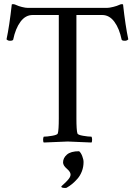

<svg xmlns="http://www.w3.org/2000/svg" viewBox="-20 -700 667 947"><path d="M282.2 220.2Q282.2 218.8 293.7 208.7Q305.2 198.7 316.7 185.3Q328.1 171.9 328.1 161.1Q328.1 147.9 309.6 132.1Q291 116.2 291 101.1Q291 79.1 310.1 62.5Q329.1 45.9 370.1 45.9Q378.9 52.7 385.5 69.6Q392.1 86.4 392.1 99.1Q392.1 123.5 383.8 145Q375.5 166.5 361.8 181.9Q348.1 197.3 335.9 207.3Q323.7 217.3 310.1 225.1Q308.1 227.1 301.8 227.1Q282.2 227.1 282.2 220.2ZM12.2 -505.9Q26.4 -572.3 38.1 -678.2Q45.9 -682.1 61 -674.8Q70.8 -669.9 88.4 -665.5Q106 -661.1 117.2 -661.1H507.8Q519 -661.1 538.6 -666Q558.1 -670.9 567.9 -675.8Q580.1 -681.6 586.9 -678.2Q598.6 -572.3 612.8 -505.9Q605 -498 594.2 -499Q583.5 -499 580.1 -503.9Q568.8 -559.1 544.2 -592.5Q519.5 -626 483.9 -626H356.9V-116.2Q356.9 -58.1 361.8 -42Q363.8 -34.7 389.6 -30.3Q415.5 -25.9 431.2 -25.9Q434.1 -22 434.3 -11.5Q434.6 -1 431.2 2.9Q328.6 -2 314 -2Q298.3 -2 195.8 2.9Q192.4 -1 192.6 -11.5Q192.9 -22 195.8 -25.9Q211.4 -25.9 237.3 -30.3Q263.2 -34.7 265.1 -42Q270 -58.1 270 -116.2V-626H141.1Q105.5 -626 80.8 -592.5Q56.2 -559.1 44.9 -503.9Q41.5 -499 30.8 -499Q20 -498 12.2 -505.9Z"/></svg>

Font: Crimson
Style: Roman
Weight: 400
Version: Version 0.8